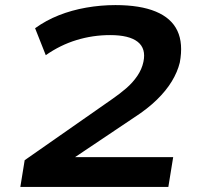

<svg xmlns="http://www.w3.org/2000/svg" viewBox="-20 -735 788 755"><path d="M60 0 77 -105 422 -346Q451 -366 476.5 -388Q502 -410 520 -436.5Q538 -463 544 -492Q555 -544 521.5 -570.5Q488 -597 413 -597Q345 -597 281 -577.5Q217 -558 160 -518L118 -624Q161 -655 211.5 -675Q262 -695 319 -705Q376 -715 434 -715Q531 -715 592.5 -689.5Q654 -664 677.5 -614Q701 -564 687 -489Q678 -452 655.5 -415Q633 -378 596.5 -342.5Q560 -307 509 -274L269 -113L261 -117H661L642 0Z"/></svg>

Font: Nunito Sans 10pt Expanded
Style: Bold Italic
Weight: 700
Width: 7
Italic angle: -9°
Designer: Vernon Adams
Foundry: Vernon Adams
Version: Version 3.101;gftools[0.9.27]